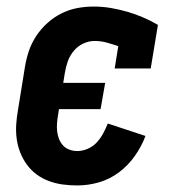

<svg xmlns="http://www.w3.org/2000/svg" viewBox="-20 -558 540 586"><path d="M216 8Q193 8 171 5Q149 2 129 -5.5Q109 -13 92 -25.5Q75 -38 62.5 -55Q50 -72 42 -92Q34 -112 31 -134Q28 -156 29.5 -178.5Q31 -201 35 -223L56 -353Q60 -378 68 -402Q76 -426 90.5 -448Q105 -470 125 -488Q145 -506 168.5 -517.5Q192 -529 216.5 -533.5Q241 -538 266 -538Q293 -538 319 -533.5Q345 -529 369 -522Q393 -515 416.5 -505Q440 -495 462 -482L440 -349H330L341 -417Q324 -423 306 -428Q288 -433 269 -433Q251 -433 234 -425Q217 -417 205 -402.5Q193 -388 187 -371Q181 -354 178 -336L173 -305H301L287 -225H160L157 -206Q155 -194 154 -181.5Q153 -169 154.5 -156.5Q156 -144 160.5 -133Q165 -122 173 -113.5Q181 -105 192.5 -101Q204 -97 216 -97Q232 -97 248 -104Q264 -111 275.5 -123.5Q287 -136 295 -151Q303 -166 309 -181L424 -143Q412 -111 391.5 -82Q371 -53 343 -32Q315 -11 282 -1.5Q249 8 216 8Z"/></svg>

Font: Iosevka Slab Extrabold
Style: Italic
Weight: 800
Italic angle: -9°
Monospace: yes
Designer: Belleve Invis
Foundry: Belleve Invis
Version: Version 11.1.0; ttfautohint (v1.8.3)